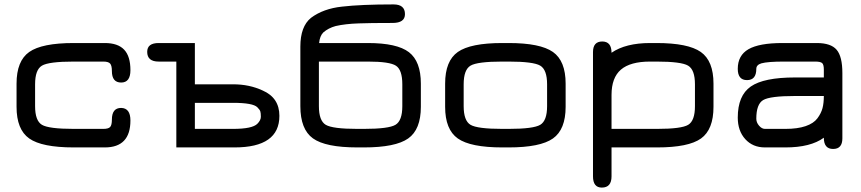

<svg xmlns="http://www.w3.org/2000/svg" viewBox="-20 -662 3902 870"><path d="M455 6H314Q170 6 112.5 -34.5Q55 -75 55 -178V-283Q55 -386 112.5 -426.5Q170 -467 314 -467H455Q514 -467 542.5 -437Q571 -407 571 -344Q571 -288 529 -288Q487 -288 487 -340Q487 -365 479 -374Q471 -383 448 -383H314Q201 -383 170 -364.5Q139 -346 139 -280V-181Q139 -115 170 -96.5Q201 -78 314 -78H448Q471 -78 479 -86.5Q487 -95 487 -120Q487 -173 529 -173Q571 -172 571 -116Q571 6 455 6Z M1043 6H779V-383H699Q647 -383 647 -427Q647 -467 699 -467H863V-280H1036Q1110 -280 1170 -252Q1246 -219 1246 -137Q1246 6 1043 6ZM863 -78H1036Q1123 -78 1146 -101Q1162 -117 1162 -133Q1162 -150 1159.5 -157.5Q1157 -165 1146 -176Q1126 -196 1036 -196H863Z M1426 -467H1647Q1779 -467 1833 -425.5Q1887 -384 1887 -283V-178Q1887 -75 1829.5 -34.5Q1772 6 1629 6H1599Q1455 6 1398 -35Q1341 -76 1341 -181V-451Q1341 -542 1389 -581Q1445 -623 1530 -632Q1616 -642 1763 -642Q1815 -642 1815 -598Q1815 -558 1759 -558Q1656 -558 1605 -556Q1545 -554 1501 -544Q1468 -535 1445 -515Q1429 -499 1426 -467ZM1647 -383H1425V-181Q1425 -115 1456 -96.5Q1487 -78 1599 -78H1629Q1741 -78 1772 -96.5Q1803 -115 1803 -181V-280Q1803 -345 1774.5 -364Q1746 -383 1647 -383Z M2285 6H2256Q2112 6 2054.5 -34.5Q1997 -75 1997 -178V-283Q1997 -386 2054.5 -426.5Q2112 -467 2256 -467H2285Q2428 -467 2485.5 -426.5Q2543 -386 2543 -283V-178Q2543 -75 2485.5 -34.5Q2428 6 2285 6ZM2256 -78H2285Q2397 -78 2428 -96.5Q2459 -115 2459 -181V-280Q2459 -346 2428 -364.5Q2397 -383 2285 -383H2256Q2143 -383 2112 -364.5Q2081 -346 2081 -280V-181Q2081 -115 2112 -96.5Q2143 -78 2256 -78Z M3213 -283V-178Q3213 -75 3156.5 -34.5Q3100 6 2958 6H2751V137Q2751 188 2707 188Q2667 188 2667 137V-426Q2667 -474 2709 -474Q2751 -474 2751 -423Q2815 -467 2926 -467H2955Q3098 -467 3155.5 -426.5Q3213 -386 3213 -283ZM3129 -181V-280Q3129 -346 3098 -364.5Q3067 -383 2955 -383H2926Q2836 -383 2793.5 -346.5Q2751 -310 2751 -232V-78H2958Q3068 -78 3098.5 -96.5Q3129 -115 3129 -181Z M3582 -311H3713V-347Q3713 -369 3705.5 -376Q3698 -383 3674 -383H3533Q3459 -383 3430 -375Q3407 -368 3407 -350Q3407 -299 3365 -299Q3323 -299 3323 -350Q3323 -411 3371.5 -439Q3420 -467 3526 -467H3681Q3745 -467 3771 -436.5Q3797 -406 3797 -331V-35Q3797 13 3755 13Q3713 13 3713 -38Q3653 6 3539 6H3446Q3391 6 3357 -31.5Q3323 -69 3323 -129Q3323 -229 3382 -270Q3441 -311 3582 -311ZM3539 -78Q3594 -78 3630.5 -90.5Q3667 -103 3684 -126Q3701 -149 3707 -172Q3713 -195 3713 -227H3582Q3469 -227 3438 -208.5Q3407 -190 3407 -124Q3407 -107 3419.5 -92.5Q3432 -78 3446 -78Z"/></svg>

Font: Jura
Style: Bold
Weight: 700
Designer: Daniel Johnson, Alexei Vanyashin
Foundry: Daniel Johnson
Version: Version 5.103